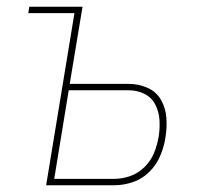

<svg xmlns="http://www.w3.org/2000/svg" viewBox="-20 -550 616 570"><path d="M117 0H319Q346 0 373.5 -9Q401 -18 422.5 -39Q444 -60 455.5 -87Q467 -114 471 -141Q476 -170 474 -199.5Q472 -229 458 -253.5Q444 -278 417.5 -289.5Q391 -301 362 -301H187L225 -530H67L64 -511H201ZM141 -19 184 -282H362Q387 -282 408.5 -271.5Q430 -261 441 -239.5Q452 -218 453.5 -193.5Q455 -169 451 -144Q447 -120 437.5 -96.5Q428 -73 409.5 -54.5Q391 -36 367 -27.5Q343 -19 319 -19Z"/></svg>

Font: Iosevka Sparkle Thin
Style: Italic
Weight: 100
Italic angle: -9°
Designer: Belleve Invis
Foundry: Belleve Invis
Version: Version 4.5.0; ttfautohint (v1.8.3)